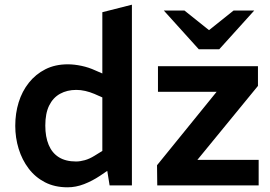

<svg xmlns="http://www.w3.org/2000/svg" viewBox="-20 -790 1152 818"><path d="M268 8Q213 8 171.5 -13.5Q130 -35 102 -72Q74 -109 59.5 -156Q45 -203 45 -254Q45 -307 59.5 -354Q74 -401 103 -437.5Q132 -474 173.5 -495Q215 -516 269 -516Q296 -516 327 -509.5Q358 -503 386 -490L416 -477V-738L542 -770V0H447L437 -62L406 -41Q373 -19 338 -5.5Q303 8 268 8ZM173 -255Q173 -207 187.5 -172.5Q202 -138 231 -120Q260 -102 304 -102Q321 -102 341 -107.5Q361 -113 382 -126L416 -147V-375L382 -390Q363 -398 343.5 -402.5Q324 -407 305 -407Q266 -407 236 -390.5Q206 -374 189.5 -340.5Q173 -307 173 -255ZM650 0 649 -86 903 -399H653V-508H1079V-424L821 -109H1082V0ZM827 -580 851 -646 975 -745H1063L914 -580ZM827 -580 678 -745H766L890 -646L914 -580Z"/></svg>

Font: REM Medium
Style: Regular
Weight: 500
Designer: Octavio Pardo
Foundry: Ashler Design
Version: Version 1.005;gftools[0.9.28]